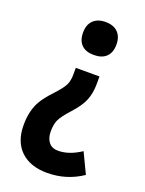

<svg xmlns="http://www.w3.org/2000/svg" viewBox="-140 -615 662 874"><g transform="rotate(20 191.0 -177.5)"><path d="M136.2 -465.6Q136.2 -503.9 157.5 -524.9Q178.7 -545.9 217 -545.9Q255.4 -545.9 276.6 -524.9Q297.9 -503.9 297.9 -465.6Q297.9 -427.2 276.9 -406.7Q255.9 -386.2 216.8 -386.2Q177.7 -386.2 157 -406.7Q136.2 -427.2 136.2 -465.6ZM274.9 -303.2V-268.1Q274.9 -222.2 260.7 -187.5Q246.6 -152.8 209 -111.6Q171.4 -70.3 161.6 -47.9Q151.9 -25.4 151.9 7.3Q151.9 40 167.5 59.6Q183.1 79.1 212.9 79.1Q266.1 79.1 323.2 41L370.1 139.2Q293.5 190.9 200.2 190.9Q118.2 190.9 72 146.7Q25.9 102.5 25.9 22Q25.9 -48.3 54.2 -96.7Q68.8 -122.6 104.7 -161.1Q140.6 -199.7 150.4 -220.5Q160.2 -241.2 160.2 -272.9V-303.2Z"/></g></svg>

Font: Open Sans Hebrew Condensed
Style: Bold
Weight: 700
Width: 3
Foundry: Ascender Corporation, Yanek Iontef
Version: Version 2.001;PS 002.001;hotconv 1.0.70;makeotf.lib2.5.58329